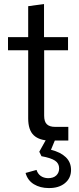

<svg xmlns="http://www.w3.org/2000/svg" viewBox="-20 -713 399 974"><path d="M234.7 0Q180 0 151.5 -26.5Q123 -53 123 -112.7V-458.1H20.6V-524.7H123V-681.6L203.3 -692.6V-524.7H325.1V-458.1H204V-125.9Q204 -95.6 217.9 -82.5Q231.7 -69.4 259.4 -69.4H326.6V0ZM227 241Q184 241 152 221.6Q120 202.1 109.7 164.4L165.3 149Q171.3 168.3 186.2 179.2Q201.1 190.1 223.6 190.9Q251 190.9 265.5 177Q280 163.1 280 141.3Q280 115.6 258.9 101.8Q237.9 88 190.4 79.4L179.3 56.7L218.6 -13.7H263.7L238.6 46.9Q286.9 58.7 313.6 84.3Q340.4 109.9 340.4 149Q340.4 190.9 309.2 216.3Q278 241.7 227 241Z"/></svg>

Font: Mona Sans ExtraLight
Style: Regular
Weight: 200
Designer: Deni Anggara
Foundry: GitHub
Version: Version 2.000